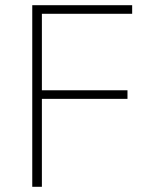

<svg xmlns="http://www.w3.org/2000/svg" viewBox="-20 -718 581 738"><path d="M104 0V-698H488V-665H141V-371H470V-338H141V0Z"/></svg>

Font: IBM Plex Sans Devanagari ExtraLight
Style: Regular
Weight: 200
Designer: Mike Abbink, Paul van der Laan, Pieter van Rosmalen, Erin McLaughlin
Foundry: Bold Monday
Version: Version 1.1